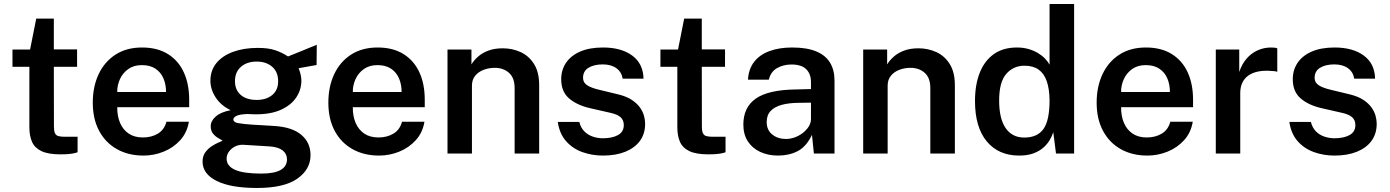

<svg xmlns="http://www.w3.org/2000/svg" viewBox="-20 -763 6906 954"><path d="M363 -431H247.5L248 -134.5Q248 -111.5 253.2 -100.8Q258.5 -90 270.2 -86.8Q282 -83.5 302 -83.5H365.5V-6.5Q355.5 -2.5 335.2 0.8Q315 4 281 4Q219.5 4 185.8 -12.2Q152 -28.5 139 -58.5Q126 -88.5 126 -130V-431H42V-517H129.5L160 -670.5H247.5V-517.5H363Z M562.5 -230.5Q562 -186.5 576.5 -152.5Q591 -118.5 619.5 -99.2Q648 -80 690 -80Q733 -80 764.8 -99.2Q796.5 -118.5 807 -158H918.5Q909.5 -104 875.5 -66.5Q841.5 -29 793.2 -9.5Q745 10 693 10Q618 10 561.2 -21.8Q504.5 -53.5 472.8 -112.5Q441 -171.5 441 -253Q441 -332.5 470 -394.2Q499 -456 553.8 -491.5Q608.5 -527 685.5 -527Q762 -527 814.2 -494.5Q866.5 -462 893.2 -403.8Q920 -345.5 920 -267.5V-230.5ZM562.5 -306H805Q805 -343.5 792 -373.8Q779 -404 752.2 -421.8Q725.5 -439.5 685 -439.5Q645 -439.5 617.5 -420Q590 -400.5 576 -369.8Q562 -339 562.5 -306Z M1257 171Q1126.5 171 1056.5 136Q986.5 101 986.5 40Q986.5 12.5 1000 -6Q1013.5 -24.5 1032 -36.5Q1050.5 -48.5 1066 -55Q1081.5 -61.5 1086 -64.5Q1077.5 -69.5 1063.5 -77.5Q1049.5 -85.5 1038.2 -99.5Q1027 -113.5 1027 -136Q1027 -162 1051.8 -184Q1076.5 -206 1126 -215.5Q1077.5 -239 1051.5 -279Q1025.5 -319 1025.5 -362Q1025.5 -413 1055.2 -449.5Q1085 -486 1138.2 -505.5Q1191.5 -525 1261.5 -525Q1313.5 -525 1347.5 -513.5Q1381.5 -502 1411 -482.5Q1421 -486.5 1439.2 -493.8Q1457.5 -501 1479 -509.8Q1500.5 -518.5 1520.2 -526.8Q1540 -535 1554 -540.5L1553 -440L1463.5 -424Q1470 -409.5 1473.8 -392.5Q1477.5 -375.5 1477.5 -362.5Q1477.5 -317.5 1452.2 -279.2Q1427 -241 1376.8 -218Q1326.5 -195 1251.5 -195Q1244 -195 1231 -195.5Q1218 -196 1210 -196.5Q1169.5 -195 1154.5 -187Q1139.5 -179 1139.5 -169.5Q1139.5 -156 1162 -151.5Q1184.5 -147 1234 -143.5Q1251.5 -142.5 1280 -141Q1308.5 -139.5 1343.5 -137Q1432 -131.5 1477.5 -92.8Q1523 -54 1523 7.5Q1523 79 1457 125Q1391 171 1257 171ZM1277.5 99.5Q1343 99.5 1374.5 81.5Q1406 63.5 1406 28.5Q1406 1.5 1384.5 -15.5Q1363 -32.5 1320.5 -35.5L1190 -43.5Q1168.5 -45 1149.2 -35.8Q1130 -26.5 1118 -10.2Q1106 6 1106 25.5Q1106 62 1148 80.8Q1190 99.5 1277.5 99.5ZM1255.5 -266.5Q1303 -266.5 1332.5 -290.8Q1362 -315 1362 -359.5Q1362 -405.5 1332.5 -431.2Q1303 -457 1255.5 -457Q1207 -457 1177.2 -431Q1147.5 -405 1147.5 -359.5Q1147.5 -316.5 1176 -291.5Q1204.5 -266.5 1255.5 -266.5Z M1733 -230.5Q1732.5 -186.5 1747 -152.5Q1761.5 -118.5 1790 -99.2Q1818.5 -80 1860.5 -80Q1903.5 -80 1935.2 -99.2Q1967 -118.5 1977.5 -158H2089Q2080 -104 2046 -66.5Q2012 -29 1963.8 -9.5Q1915.5 10 1863.5 10Q1788.5 10 1731.8 -21.8Q1675 -53.5 1643.2 -112.5Q1611.5 -171.5 1611.5 -253Q1611.5 -332.5 1640.5 -394.2Q1669.5 -456 1724.2 -491.5Q1779 -527 1856 -527Q1932.5 -527 1984.8 -494.5Q2037 -462 2063.8 -403.8Q2090.5 -345.5 2090.5 -267.5V-230.5ZM1733 -306H1975.5Q1975.5 -343.5 1962.5 -373.8Q1949.5 -404 1922.8 -421.8Q1896 -439.5 1855.5 -439.5Q1815.5 -439.5 1788 -420Q1760.5 -400.5 1746.5 -369.8Q1732.5 -339 1733 -306Z M2203.5 0V-517H2322.5V-443Q2334.5 -463 2355.2 -481.5Q2376 -500 2406.5 -511.5Q2437 -523 2478 -523Q2526 -523 2567.2 -504Q2608.5 -485 2633.8 -444.5Q2659 -404 2659 -340V0H2537V-325.5Q2537 -376.5 2509 -401.2Q2481 -426 2438.5 -426Q2409.5 -426 2383.5 -416.2Q2357.5 -406.5 2341.2 -386.8Q2325 -367 2325 -337.5V0Z M2976 10Q2922 10 2873.8 -7.2Q2825.5 -24.5 2792.8 -61.5Q2760 -98.5 2751.5 -157H2858.5Q2865.5 -128.5 2883.2 -110.5Q2901 -92.5 2925.5 -84.2Q2950 -76 2975.5 -76Q3022 -76 3050.8 -92Q3079.5 -108 3079.5 -141.5Q3079.5 -166 3063.5 -180.5Q3047.5 -195 3012.5 -202.5L2914 -225Q2848.5 -239.5 2808.8 -273Q2769 -306.5 2768.5 -367.5Q2768 -413.5 2791.5 -449.5Q2815 -485.5 2861.5 -506.2Q2908 -527 2976.5 -527Q3067 -527 3121.5 -486.8Q3176 -446.5 3177.5 -372H3074Q3068.5 -405.5 3042.5 -424.2Q3016.5 -443 2975 -443Q2932 -443 2904.5 -426.5Q2877 -410 2877 -376Q2877 -352.5 2898 -339Q2919 -325.5 2961 -316L3054 -293.5Q3094 -283.5 3119.5 -266.5Q3145 -249.5 3159.5 -229.2Q3174 -209 3179.8 -187.8Q3185.5 -166.5 3185.5 -148.5Q3185.5 -98.5 3159.8 -63.2Q3134 -28 3087 -9Q3040 10 2976 10Z M3582.5 -431H3467L3467.5 -134.5Q3467.5 -111.5 3472.8 -100.8Q3478 -90 3489.8 -86.8Q3501.5 -83.5 3521.5 -83.5H3585V-6.5Q3575 -2.5 3554.8 0.8Q3534.5 4 3500.5 4Q3439 4 3405.2 -12.2Q3371.5 -28.5 3358.5 -58.5Q3345.5 -88.5 3345.5 -130V-431H3261.5V-517H3349L3379.5 -670.5H3467V-517.5H3582.5Z M3846 10Q3796.5 10 3757.2 -8.2Q3718 -26.5 3695.8 -60.8Q3673.5 -95 3673.5 -144Q3673.5 -229.5 3735.2 -273Q3797 -316.5 3932.5 -318.5L4009.5 -320.5V-355.5Q4009.5 -396.5 3985.2 -419.8Q3961 -443 3910 -442.5Q3872.5 -442 3841.2 -424.8Q3810 -407.5 3800 -367H3696.5Q3699.5 -420 3727.2 -455.8Q3755 -491.5 3803.5 -509.2Q3852 -527 3915.5 -527Q3989.5 -527 4036 -507.5Q4082.5 -488 4104.5 -451.2Q4126.5 -414.5 4126.5 -362.5V0H4024L4014.5 -93Q3986.5 -34.5 3943.8 -12.2Q3901 10 3846 10ZM3885.5 -72.5Q3908 -72.5 3930 -80.8Q3952 -89 3970 -103.2Q3988 -117.5 3998.8 -135Q4009.5 -152.5 4009.5 -171.5V-253L3946 -252Q3899 -251.5 3864 -242Q3829 -232.5 3809.2 -211.8Q3789.5 -191 3789.5 -156.5Q3789.5 -117 3817 -94.8Q3844.5 -72.5 3885.5 -72.5Z M4269 0V-517H4388V-443Q4400 -463 4420.8 -481.5Q4441.5 -500 4472 -511.5Q4502.5 -523 4543.5 -523Q4591.5 -523 4632.8 -504Q4674 -485 4699.2 -444.5Q4724.5 -404 4724.5 -340V0H4602.5V-325.5Q4602.5 -376.5 4574.5 -401.2Q4546.5 -426 4504 -426Q4475 -426 4449 -416.2Q4423 -406.5 4406.8 -386.8Q4390.5 -367 4390.5 -337.5V0Z M5044 10Q4941.5 10 4883 -60.5Q4824.5 -131 4824.5 -261Q4824.5 -342 4848.2 -401.8Q4872 -461.5 4918.2 -494.2Q4964.5 -527 5033 -527Q5065 -527 5091.2 -519.2Q5117.5 -511.5 5138 -499Q5158.5 -486.5 5172.8 -471.5Q5187 -456.5 5195 -441.5V-743H5317V0H5227L5213.5 -106Q5207.5 -87.5 5195.8 -67.2Q5184 -47 5164.2 -29.5Q5144.5 -12 5115 -1Q5085.5 10 5044 10ZM5069 -79.5Q5134.5 -79.5 5164.8 -122.2Q5195 -165 5195 -264Q5194.5 -320.5 5181.2 -359Q5168 -397.5 5140.8 -417Q5113.5 -436.5 5070.5 -436.5Q5015.5 -436.5 4980 -396Q4944.5 -355.5 4944.5 -264Q4944.5 -173 4977 -126.2Q5009.5 -79.5 5069 -79.5Z M5550.5 -230.5Q5550 -186.5 5564.5 -152.5Q5579 -118.5 5607.5 -99.2Q5636 -80 5678 -80Q5721 -80 5752.8 -99.2Q5784.5 -118.5 5795 -158H5906.5Q5897.5 -104 5863.5 -66.5Q5829.5 -29 5781.2 -9.5Q5733 10 5681 10Q5606 10 5549.2 -21.8Q5492.5 -53.5 5460.8 -112.5Q5429 -171.5 5429 -253Q5429 -332.5 5458 -394.2Q5487 -456 5541.8 -491.5Q5596.5 -527 5673.5 -527Q5750 -527 5802.2 -494.5Q5854.5 -462 5881.2 -403.8Q5908 -345.5 5908 -267.5V-230.5ZM5550.5 -306H5793Q5793 -343.5 5780 -373.8Q5767 -404 5740.2 -421.8Q5713.5 -439.5 5673 -439.5Q5633 -439.5 5605.5 -420Q5578 -400.5 5564 -369.8Q5550 -339 5550.5 -306Z M6021 0V-517H6137.5V-405Q6150 -443.5 6173.2 -470.8Q6196.5 -498 6228 -512.5Q6259.5 -527 6296.5 -527Q6305.5 -527 6314 -526Q6322.5 -525 6326.5 -522.5V-406Q6321 -408.5 6312.2 -409.5Q6303.5 -410.5 6297 -410.5Q6259.5 -413.5 6230.8 -407.5Q6202 -401.5 6182.2 -387.2Q6162.5 -373 6152.5 -351.2Q6142.5 -329.5 6142.5 -300.5V0Z M6611 10Q6557 10 6508.8 -7.2Q6460.5 -24.5 6427.8 -61.5Q6395 -98.5 6386.5 -157H6493.5Q6500.5 -128.5 6518.2 -110.5Q6536 -92.5 6560.5 -84.2Q6585 -76 6610.5 -76Q6657 -76 6685.8 -92Q6714.5 -108 6714.5 -141.5Q6714.5 -166 6698.5 -180.5Q6682.5 -195 6647.5 -202.5L6549 -225Q6483.5 -239.5 6443.8 -273Q6404 -306.5 6403.5 -367.5Q6403 -413.5 6426.5 -449.5Q6450 -485.5 6496.5 -506.2Q6543 -527 6611.5 -527Q6702 -527 6756.5 -486.8Q6811 -446.5 6812.5 -372H6709Q6703.5 -405.5 6677.5 -424.2Q6651.5 -443 6610 -443Q6567 -443 6539.5 -426.5Q6512 -410 6512 -376Q6512 -352.5 6533 -339Q6554 -325.5 6596 -316L6689 -293.5Q6729 -283.5 6754.5 -266.5Q6780 -249.5 6794.5 -229.2Q6809 -209 6814.8 -187.8Q6820.5 -166.5 6820.5 -148.5Q6820.5 -98.5 6794.8 -63.2Q6769 -28 6722 -9Q6675 10 6611 10Z"/></svg>

Font: Public Sans SemiBold
Style: Regular
Weight: 600
Designer: The Public Sans Project Authors: Dan O. Williams and USWDS (Libre Franklin designed by Pablo Impallari and Rodrigo Fuenz
Version: Version 1.007